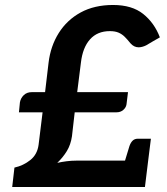

<svg xmlns="http://www.w3.org/2000/svg" viewBox="-20 -751 672 771"><path d="M29 0 38 -78Q74 -86 102 -108.5Q130 -131 135 -170L151 -300H56L60 -340Q63 -357 75.5 -369Q88 -381 108 -381H161L175 -499Q183 -566 216 -618.5Q249 -671 304 -701Q359 -731 434 -731Q510 -731 555 -695Q600 -659 622 -601Q608 -593 594 -585Q580 -577 567 -569Q559 -565 551 -563Q543 -561 537 -561Q518 -561 504 -577Q492 -592 481 -603Q470 -614 456 -620Q442 -626 421 -626Q371 -626 341.5 -593Q312 -560 305 -500L290 -381H494L488 -332Q486 -319 475 -309.5Q464 -300 448 -300H280L269 -204Q264 -170 248.5 -144.5Q233 -119 210 -97Q228 -101 247.5 -103.5Q267 -106 287 -106H575L562 0ZM475 -83 500 -165Q505 -179 513 -186.5Q521 -194 534 -194H586L575 -106Z"/></svg>

Font: Aleo
Style: Bold Italic
Weight: 700
Italic angle: -7°
Version: Version 2.001;gftools[0.9.29]